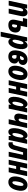

<svg xmlns="http://www.w3.org/2000/svg" viewBox="2406 -3016 837 5710"><g transform="rotate(90 2825.0 -160.5)"><path d="M-10 0 107 -549H222L218 -484H221Q270 -559 343 -559Q412 -559 439 -505Q466 -451 446 -359L370 0H227L300 -346Q309 -386 303.5 -408.5Q298 -431 275 -431Q225 -431 199 -311L133 0Z M713 10Q617 10 578 -43.5Q539 -97 563 -211L609 -423H505L532 -549H778L736 -354Q756 -357 780 -357Q841 -357 879 -330.5Q917 -304 930.5 -258.5Q944 -213 932 -156Q914 -72 856.5 -31Q799 10 713 10ZM697 -170Q689 -134 695.5 -116Q702 -98 726 -98Q771 -98 786 -166Q794 -203 784 -226Q774 -249 745 -249Q736 -249 728 -248Q720 -247 713 -246Z M914 238 1080 -549H1197L1193 -478H1197Q1225 -521 1254.5 -540Q1284 -559 1318 -559Q1370 -559 1398 -518.5Q1426 -478 1430 -410Q1434 -342 1416 -259Q1399 -179 1368.5 -118.5Q1338 -58 1298.5 -24Q1259 10 1213 10Q1180 10 1154.5 -8Q1129 -26 1117 -60H1114Q1111 -32 1107 -8Q1103 16 1099 31L1055 238ZM1183 -114Q1211 -114 1233.5 -159Q1256 -204 1271 -268Q1280 -313 1283.5 -351.5Q1287 -390 1280.5 -414.5Q1274 -439 1254 -439Q1234 -439 1217.5 -418Q1201 -397 1188 -361.5Q1175 -326 1165 -283Q1155 -240 1151.5 -201Q1148 -162 1155 -138Q1162 -114 1183 -114Z M1651 10Q1571 10 1526.5 -29Q1482 -68 1470.5 -138Q1459 -208 1479 -300Q1504 -421 1569.5 -490Q1635 -559 1739 -559Q1796 -559 1835 -538Q1874 -517 1891.5 -480Q1909 -443 1899 -396Q1881 -313 1784 -287L1783 -284Q1828 -269 1847.5 -229.5Q1867 -190 1855 -135Q1840 -68 1785 -29Q1730 10 1651 10ZM1720 -452Q1694 -452 1672 -424.5Q1650 -397 1633 -337H1681Q1741 -337 1754 -391Q1761 -417 1752 -434.5Q1743 -452 1720 -452ZM1656 -98Q1679 -98 1694.5 -114Q1710 -130 1715 -158Q1721 -192 1706.5 -212.5Q1692 -233 1662 -233H1611Q1592 -98 1656 -98Z M2091 10Q1989 10 1947.5 -72Q1906 -154 1936 -297Q1964 -424 2026 -491.5Q2088 -559 2178 -559Q2283 -559 2325.5 -478Q2368 -397 2337 -256Q2309 -126 2246 -58Q2183 10 2091 10ZM2105 -110Q2132 -110 2153.5 -148Q2175 -186 2192 -265Q2210 -350 2204 -394.5Q2198 -439 2168 -439Q2111 -439 2079 -278Q2046 -110 2105 -110Z M2356 0 2473 -549H2616L2572 -343H2656L2700 -549H2843L2727 0H2584L2631 -221H2546L2499 0Z M2958 10Q2913 10 2888.5 -17.5Q2864 -45 2855 -90Q2846 -135 2849.5 -188Q2853 -241 2863 -290Q2874 -340 2891.5 -388Q2909 -436 2934.5 -474.5Q2960 -513 2992.5 -536Q3025 -559 3067 -559Q3098 -559 3124 -541.5Q3150 -524 3163 -483H3166L3191 -549H3316L3199 0H3083L3081 -68H3077Q3054 -34 3026 -12Q2998 10 2958 10ZM3026 -111Q3055 -111 3077 -156Q3099 -201 3114 -268Q3125 -315 3127.5 -352.5Q3130 -390 3123 -412.5Q3116 -435 3096 -435Q3068 -435 3045.5 -391Q3023 -347 3009 -282Q2991 -204 2994.5 -157.5Q2998 -111 3026 -111Z M3516 0 3552 -166Q3554 -177 3558.5 -192Q3563 -207 3567 -219H3565Q3526 -166 3458 -166Q3389 -166 3362.5 -220Q3336 -274 3357 -369L3396 -549H3538L3504 -385Q3495 -341 3499.5 -318Q3504 -295 3528 -295Q3578 -295 3603 -410L3633 -549H3776L3659 0Z M3890 10Q3845 10 3820.5 -17.5Q3796 -45 3787 -90Q3778 -135 3781.5 -188Q3785 -241 3795 -290Q3806 -340 3823.5 -388Q3841 -436 3866.5 -474.5Q3892 -513 3924.5 -536Q3957 -559 3999 -559Q4030 -559 4056 -541.5Q4082 -524 4095 -483H4098L4123 -549H4248L4131 0H4015L4013 -68H4009Q3986 -34 3958 -12Q3930 10 3890 10ZM3958 -111Q3987 -111 4009 -156Q4031 -201 4046 -268Q4057 -315 4059.5 -352.5Q4062 -390 4055 -412.5Q4048 -435 4028 -435Q4000 -435 3977.5 -391Q3955 -347 3941 -282Q3923 -204 3926.5 -157.5Q3930 -111 3958 -111Z M4254 7Q4226 7 4200 -1V-122Q4206 -120 4213 -118.5Q4220 -117 4228 -117Q4251 -117 4268.5 -134.5Q4286 -152 4301 -205L4393 -549H4743L4626 0H4483L4574 -428H4499L4425 -154Q4381 7 4254 7Z M4721 0 4838 -549H4981L4937 -343H5021L5065 -549H5208L5092 0H4949L4996 -221H4911L4864 0Z M5384 10Q5282 10 5240.5 -72Q5199 -154 5229 -297Q5257 -424 5319 -491.5Q5381 -559 5471 -559Q5576 -559 5618.5 -478Q5661 -397 5630 -256Q5602 -126 5539 -58Q5476 10 5384 10ZM5398 -110Q5425 -110 5446.5 -148Q5468 -186 5485 -265Q5503 -350 5497 -394.5Q5491 -439 5461 -439Q5404 -439 5372 -278Q5339 -110 5398 -110Z"/></g></svg>

Font: Noto Sans ExtraCondensed ExtraBold
Style: Italic
Weight: 800
Width: 2
Italic angle: -12°
Designer: Monotype Design Team
Foundry: Monotype Imaging Inc.
Version: Version 2.013; ttfautohint (v1.8.4.7-5d5b)